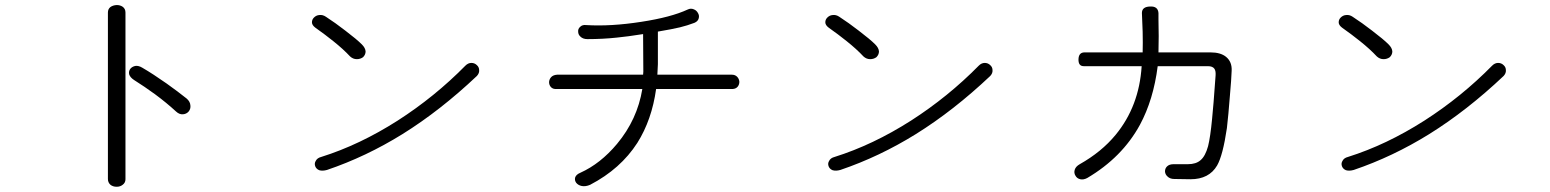

<svg xmlns="http://www.w3.org/2000/svg" viewBox="-20 -751 6040 748"><path d="M400.4 -702.1V-53.7Q400.4 -40 410.2 -31.2Q419.9 -23.4 434.6 -23.4Q448.2 -23.4 458 -31.2Q468.8 -39.1 468.8 -52.7V-702.1Q468.8 -716.8 458 -724.6Q448.2 -731.4 434.6 -731.4Q419.9 -730.5 410.2 -723.6Q400.4 -715.8 400.4 -702.1ZM534.2 -487.3Q519.5 -496.1 506.8 -494.1Q494.1 -491.2 487.3 -482.4Q480.5 -472.7 483.4 -460.9Q487.3 -449.2 502 -439.5Q543.9 -413.1 584 -383.8Q628.9 -350.6 666 -316.4Q678.7 -304.7 692.4 -305.7Q706.1 -306.6 714.8 -316.4Q723.6 -327.1 721.7 -340.8Q720.7 -355.5 707 -367.2Q672.9 -394.5 628.9 -425.8Q576.2 -462.9 534.2 -487.3Z M1250 -685.5Q1237.3 -694.3 1223.6 -692.4Q1211.9 -691.4 1203.1 -682.6Q1195.3 -674.8 1195.3 -664.1Q1195.3 -653.3 1208 -643.6Q1248 -615.2 1278.3 -590.8Q1317.4 -559.6 1343.8 -531.2Q1355.5 -520.5 1370.1 -520.5Q1383.8 -520.5 1394.5 -528.3Q1404.3 -538.1 1404.3 -550.8Q1403.3 -564.5 1389.6 -578.1Q1370.1 -597.7 1325.2 -631.8Q1286.1 -662.1 1250 -685.5ZM1793 -495.1Q1673.8 -374 1529.3 -281.2Q1380.9 -186.5 1231.4 -139.6Q1215.8 -135.7 1210 -124Q1204.1 -114.3 1208 -103.5Q1211.9 -92.8 1223.6 -87.9Q1236.3 -84 1253.9 -88.9Q1406.2 -140.6 1547.9 -228.5Q1695.3 -320.3 1837.9 -455.1Q1847.7 -465.8 1846.7 -477.5Q1846.7 -489.3 1837.9 -497.1Q1829.1 -505.9 1816.4 -505.9Q1803.7 -505.9 1793 -495.1Z M2263.7 -653.3Q2249 -655.3 2240.2 -646.5Q2231.4 -638.7 2232.4 -627.9Q2232.4 -616.2 2241.2 -608.4Q2251 -598.6 2268.6 -598.6Q2328.1 -598.6 2382.8 -604.5Q2423.8 -608.4 2485.4 -618.2L2486.3 -471.7L2485.4 -460H2150.4Q2135.7 -459 2127.9 -451.2Q2120.1 -443.4 2119.1 -431.6Q2119.1 -419.9 2126 -412.1Q2133.8 -403.3 2147.5 -404.3H2482.4Q2462.9 -285.2 2383.8 -190.4Q2319.3 -113.3 2241.2 -78.1Q2224.6 -71.3 2220.7 -59.6Q2217.8 -48.8 2224.6 -39.1Q2232.4 -29.3 2246.1 -26.4Q2261.7 -23.4 2279.3 -31.2Q2397.5 -92.8 2462.9 -194.3Q2519.5 -284.2 2536.1 -404.3H2835Q2847.7 -405.3 2854.5 -414.1Q2860.4 -421.9 2860.4 -432.6Q2859.4 -444.3 2851.6 -452.1Q2843.8 -460 2831.1 -460H2541L2543 -501V-627.9Q2600.6 -637.7 2628.9 -644.5Q2657.2 -651.4 2685.5 -662.1Q2699.2 -668 2702.1 -679.7Q2705.1 -690.4 2699.2 -700.2Q2693.4 -710.9 2682.6 -714.8Q2670.9 -719.7 2659.2 -713.9Q2593.8 -683.6 2478.5 -666Q2360.4 -647.5 2263.7 -653.3Z M3250 -685.5Q3237.3 -694.3 3223.6 -692.4Q3211.9 -691.4 3203.1 -682.6Q3195.3 -674.8 3195.3 -664.1Q3195.3 -653.3 3208 -643.6Q3248 -615.2 3278.3 -590.8Q3317.4 -559.6 3343.8 -531.2Q3355.5 -520.5 3370.1 -520.5Q3383.8 -520.5 3394.5 -528.3Q3404.3 -538.1 3404.3 -550.8Q3403.3 -564.5 3389.6 -578.1Q3370.1 -597.7 3325.2 -631.8Q3286.1 -662.1 3250 -685.5ZM3793 -495.1Q3673.8 -374 3529.3 -281.2Q3380.9 -186.5 3231.4 -139.6Q3215.8 -135.7 3210 -124Q3204.1 -114.3 3208 -103.5Q3211.9 -92.8 3223.6 -87.9Q3236.3 -84 3253.9 -88.9Q3406.2 -140.6 3547.9 -228.5Q3695.3 -320.3 3837.9 -455.1Q3847.7 -465.8 3846.7 -477.5Q3846.7 -489.3 3837.9 -497.1Q3829.1 -505.9 3816.4 -505.9Q3803.7 -505.9 3793 -495.1Z M4428.7 -700.2Q4430.7 -664.1 4431.6 -627Q4432.6 -583 4431.6 -546.9H4205.1Q4182.6 -546.9 4181.6 -520.5Q4180.7 -493.2 4202.1 -493.2H4427.7Q4418 -336.9 4326.2 -225.6Q4271.5 -159.2 4186.5 -111.3Q4170.9 -102.5 4167 -89.8Q4163.1 -77.1 4169.9 -66.4Q4175.8 -55.7 4188.5 -52.7Q4201.2 -49.8 4215.8 -57.6Q4351.6 -137.7 4420.9 -264.6Q4473.6 -362.3 4490.2 -493.2H4685.5Q4704.1 -493.2 4710.9 -483.4Q4716.8 -475.6 4715.8 -458Q4707 -334 4702.1 -288.1Q4695.3 -216.8 4686.5 -181.6Q4675.8 -142.6 4657.2 -127Q4639.6 -111.3 4607.4 -111.3H4551.8Q4535.2 -111.3 4526.4 -102.5Q4518.6 -94.7 4518.6 -83Q4519.5 -71.3 4528.3 -63.5Q4538.1 -53.7 4554.7 -53.7L4618.2 -52.7Q4690.4 -52.7 4721.7 -106.4Q4744.1 -145.5 4759.8 -252Q4765.6 -301.8 4771.5 -377.9Q4777.3 -443.4 4778.3 -474.6Q4780.3 -509.8 4756.8 -529.3Q4735.4 -546.9 4696.3 -546.9H4493.2Q4494.1 -576.2 4494.1 -610.4Q4494.1 -630.9 4493.2 -673.8V-700.2Q4491.2 -727.5 4460 -725.6Q4428.7 -724.6 4428.7 -700.2Z M5250 -685.5Q5237.3 -694.3 5223.6 -692.4Q5211.9 -691.4 5203.1 -682.6Q5195.3 -674.8 5195.3 -664.1Q5195.3 -653.3 5208 -643.6Q5248 -615.2 5278.3 -590.8Q5317.4 -559.6 5343.8 -531.2Q5355.5 -520.5 5370.1 -520.5Q5383.8 -520.5 5394.5 -528.3Q5404.3 -538.1 5404.3 -550.8Q5403.3 -564.5 5389.6 -578.1Q5370.1 -597.7 5325.2 -631.8Q5286.1 -662.1 5250 -685.5ZM5793 -495.1Q5673.8 -374 5529.3 -281.2Q5380.9 -186.5 5231.4 -139.6Q5215.8 -135.7 5210 -124Q5204.1 -114.3 5208 -103.5Q5211.9 -92.8 5223.6 -87.9Q5236.3 -84 5253.9 -88.9Q5406.2 -140.6 5547.9 -228.5Q5695.3 -320.3 5837.9 -455.1Q5847.7 -465.8 5846.7 -477.5Q5846.7 -489.3 5837.9 -497.1Q5829.1 -505.9 5816.4 -505.9Q5803.7 -505.9 5793 -495.1Z"/></svg>

Font: GulimChe
Style: Regular
Weight: 400
Monospace: yes
Version: Version 2.21